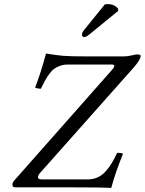

<svg xmlns="http://www.w3.org/2000/svg" viewBox="-20 -923 713 946"><path d="M41 -12.2Q41 -24.9 54.2 -38.1L532.2 -579.1Q543 -591.8 543 -597.2Q543 -600.1 540.5 -602.5Q538.1 -605 535.2 -605H314Q293 -605 275.6 -598.6Q258.3 -592.3 246.3 -583.5Q234.4 -574.7 221.7 -556.9Q209 -539.1 201.4 -525.1Q193.8 -511.2 181.2 -485.8Q166 -485.8 152.8 -491.2Q180.7 -562.5 206.1 -657.2L208 -659.2Q256.3 -650.9 292.5 -647.9Q328.6 -645 414.1 -645H589.8Q606.9 -645 627.9 -649.9Q648.9 -654.8 652.8 -654.8Q664.6 -654.8 668.7 -653.1Q672.9 -651.4 672.9 -647Q672.9 -629.4 639.2 -590.8L178.2 -71.8Q167 -60.5 167 -48.8Q167 -39.1 188 -39.1H412.1Q438.5 -39.1 460.4 -48.8Q482.4 -58.6 500 -78.1Q517.6 -97.7 530.3 -118.7Q543 -139.6 557.1 -169.9Q581.1 -169.9 585.9 -165Q546.4 -67.4 528.8 1L526.9 2.9Q481.9 0 319.8 0H57.1Q41 0 41 -12.2ZM496.1 -900.9Q502 -902.8 511.2 -902.8Q543.5 -902.8 562 -879.9V-869.1L428.2 -759.8Q404.8 -740.2 396 -740.2Q391.1 -740.2 387.5 -743.4Q383.8 -746.6 383.8 -751Q383.8 -762.2 394 -774.9Z"/></svg>

Font: Common Serif
Style: Italic
Weight: 400
Italic angle: -12°
Designer: Philipp H. Poll, Khaled Hosny
Foundry: Stefan Peev, Context Ltd.
Version: Version 1.026